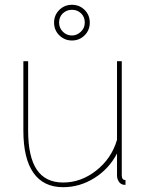

<svg xmlns="http://www.w3.org/2000/svg" viewBox="-20 -776 616 806"><path d="M282.2 -755.9Q313.5 -755.9 335.2 -734.4Q356.9 -712.9 356.9 -681.2Q356.9 -649.4 335.2 -627.7Q313.5 -606 282.2 -606Q251 -606 229 -627.7Q207 -649.4 207 -681.2Q207 -712.4 228.8 -734.1Q250.5 -755.9 282.2 -755.9ZM228 -681.2Q228 -658.7 243.9 -642.8Q259.8 -627 282.2 -627Q302.7 -627 319.3 -642.6Q335.9 -658.2 335.9 -681.2Q335.9 -705.1 320.3 -720Q304.7 -734.9 282.2 -734.9Q259.8 -734.9 243.9 -720Q228 -705.1 228 -681.2ZM78.1 -228V-519H98.1V-228Q98.1 -117.7 134.5 -63.7Q170.9 -9.8 245.1 -9.8Q320.3 -9.8 384.3 -60.3Q448.2 -110.8 471.2 -189V-519H491.2V-40Q491.2 -20 506.8 -20V0Q496.1 0 493.2 -2Q483.4 -5.4 477.3 -16.1Q471.2 -26.9 471.2 -40V-131.8Q437.5 -66.9 376.2 -28.6Q314.9 9.8 245.1 9.8Q162.6 9.8 120.4 -50.3Q78.1 -110.4 78.1 -228Z"/></svg>

Font: Rawline Thin
Style: Regular
Weight: 250
Designer: Matt McInerney, Pablo Impallari, Rodrigo Fuenzalida
Foundry: Matt McInerney, Pablo Impallari, Rodrigo Fuenzalida
Version: Version 4.020;PS 004.020;hotconv 1.0.88;makeotf.lib2.5.64775